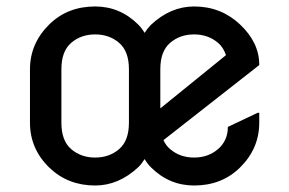

<svg xmlns="http://www.w3.org/2000/svg" viewBox="-20 -567 899 597"><path d="M73.2 -185.5V-351.6Q73.2 -432.1 133.8 -491.7Q190.4 -546.9 275.9 -546.9Q353.5 -546.9 410.2 -490.2Q420.9 -479.5 429.7 -464.8Q438.5 -479 449.2 -489.7Q510.3 -546.9 583.5 -546.9Q666.5 -546.9 725.6 -491.7Q786.1 -435.1 786.1 -365.7V-364.7L488.3 -131.3Q495.6 -114.7 508.8 -103.5Q539.6 -77.1 583.5 -77.1Q627.4 -77.1 658 -103.5Q688.5 -129.9 688.5 -172.4L781.2 -216.3H786.1V-185.5Q786.1 -104.5 725.6 -45.4Q668.9 9.8 583.5 9.8Q505.9 9.8 449.2 -46.9Q438.5 -57.6 429.7 -72.3Q420.9 -58.1 410.2 -47.4Q349.1 9.8 275.9 9.8Q191.4 9.8 133.8 -45.4Q73.2 -104 73.2 -185.5ZM170.9 -185.5Q170.9 -129.4 201.4 -103.3Q231.9 -77.1 275.9 -77.1Q319.8 -77.1 350.3 -103.3Q380.9 -129.4 380.9 -185.5V-351.6Q380.9 -407.7 350.3 -433.8Q319.8 -460 275.9 -460Q231.9 -460 201.4 -433.8Q170.9 -407.7 170.9 -351.6ZM478.5 -230 682.6 -395.5Q674.8 -419.4 658.2 -433.6Q627.4 -460 583.5 -460Q539.6 -460 509 -433.8Q478.5 -407.7 478.5 -351.6Z"/></svg>

Font: Nova Round
Style: Book
Weight: 400
Version: Version 2.000